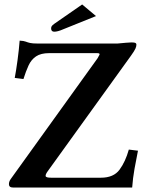

<svg xmlns="http://www.w3.org/2000/svg" viewBox="-20 -840 664 860"><path d="M572 0H39Q20 0 20 -15Q20 -27 28 -38L417 -579Q422 -587 425.5 -594.5Q429 -602 415 -602H200Q163 -602 141.5 -587.5Q120 -573 108 -547Q96 -521 85 -486L46 -491Q52 -522 58.5 -570Q65 -618 68 -658Q87 -657 95.5 -653.5Q104 -650 115 -647.5Q126 -645 149 -645H506Q529 -647 544 -648.5Q559 -650 569 -650Q583 -650 587 -647.5Q591 -645 591 -640Q591 -632 586.5 -622Q582 -612 567 -591L193 -72Q183 -58 184.5 -51Q186 -44 209 -44H432Q489 -44 515.5 -80Q542 -116 557 -170L598 -165Q590 -126 582.5 -84Q575 -42 572 0ZM348 -820 410 -768 266 -710Q250 -703 240 -700.5Q230 -698 223 -698Q209 -698 209 -713Q209 -718 211.5 -722.5Q214 -727 224 -734Z"/></svg>

Font: Libertinus Serif SemiBold
Style: Regular
Weight: 600
Designer: Philipp H. Poll, Khaled Hosny
Foundry: Caleb Maclennan
Version: Version 7.051;RELEASE